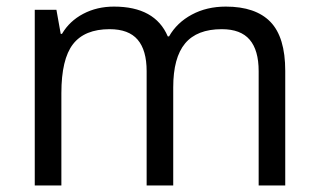

<svg xmlns="http://www.w3.org/2000/svg" viewBox="-20 -565 970 585"><path d="M768.1 0V-348.1Q768.1 -412.1 740.7 -444.1Q713.4 -476.1 655.8 -476.1Q580.1 -476.1 543.9 -432.6Q507.8 -389.2 507.8 -298.8V0H426.8V-348.1Q426.8 -412.1 399.4 -444.1Q372.1 -476.1 314 -476.1Q237.8 -476.1 202.4 -430.4Q167 -384.8 167 -280.8V0H85.9V-535.2H151.9L165 -461.9H168.9Q191.9 -501 233.6 -522.9Q275.4 -544.9 327.1 -544.9Q452.6 -544.9 491.2 -454.1H495.1Q519 -496.1 564.5 -520.5Q609.9 -544.9 668 -544.9Q758.8 -544.9 804 -498.3Q849.1 -451.7 849.1 -349.1V0Z"/></svg>

Font: f01333215
Style: Regular
Weight: 400
Foundry: Ascender Corporation
Version: Version 1.10